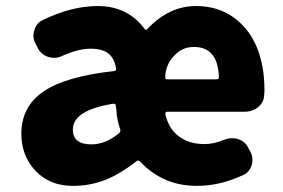

<svg xmlns="http://www.w3.org/2000/svg" viewBox="-20 -603 938 637"><path d="M221.7 13.7Q145.5 13.7 98.1 -36.1Q50.8 -85.9 50.8 -159.2Q50.8 -249 124 -299.3Q197.3 -349.6 358.4 -367.2Q366.2 -368.2 365.2 -375Q360.4 -408.2 340.3 -424.8Q320.3 -441.4 281.2 -441.4Q238.3 -441.4 185.5 -417Q172.9 -411.1 159.2 -411.1Q150.4 -411.1 140.6 -414.1Q118.2 -420.9 106.4 -441.4L98.6 -457Q90.8 -470.7 90.8 -485.4Q90.8 -493.2 93.8 -502Q99.6 -525.4 121.1 -536.1Q216.8 -583 304.7 -583Q403.3 -583 460 -506.8Q463.9 -501 468.8 -506.8Q541 -583 629.9 -583Q703.1 -583 755.4 -544.9Q807.6 -506.8 832.5 -445.3Q857.4 -383.8 857.4 -304.7Q857.4 -296.9 856.4 -289.1Q856.4 -264.6 837.4 -248.5Q818.4 -232.4 792 -232.4H534.2Q531.2 -232.4 529.8 -230Q528.3 -227.5 528.3 -224.6Q540 -174.8 574.2 -149.9Q608.4 -125 658.2 -125Q689.5 -125 724.6 -139.6Q737.3 -144.5 750 -144.5Q759.8 -144.5 769.5 -141.6Q792 -134.8 802.7 -114.3L809.6 -101.6Q817.4 -87.9 817.4 -73.2Q817.4 -64.5 815.4 -56.6Q808.6 -32.2 787.1 -22.5Q710.9 13.7 632.8 13.7Q520.5 13.7 444.3 -67.4Q438.5 -73.2 433.6 -68.4Q375 -23.4 326.2 -4.9Q277.3 13.7 221.7 13.7ZM283.2 -124Q331.1 -124 376 -162.1Q380.9 -167 378.9 -173.8Q367.2 -208 366.2 -237.3L364.3 -252.9Q363.3 -259.8 355.5 -258.8Q221.7 -237.3 221.7 -172.9Q221.7 -124 283.2 -124ZM528.3 -345.7Q528.3 -339.8 534.2 -339.8H698.2Q706.1 -339.8 706.1 -346.7Q706.1 -346.7 706.1 -347.7Q703.1 -447.3 623 -447.3Q586.9 -447.3 561.5 -421.9Q528.3 -389.6 528.3 -345.7Z"/></svg>

Font: Gen Jyuu Gothic Heavy
Style: Bold
Weight: 900
Designer: [Source Han Sans]
Ryoko NISHIZUKA  (kana & ideographs); Paul D. Hunt (Latin, Greek & Cyrillic); Wenlong ZHANG  (bopomofo
Version: Version 1.002.20150607